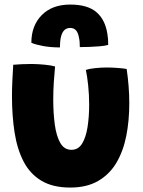

<svg xmlns="http://www.w3.org/2000/svg" viewBox="-20 -792 629 842"><path d="M356.5 -485.5Q371 -490.5 397.2 -493.2Q423.5 -496 448.5 -496Q469 -496 494 -494.2Q519 -492.5 535.5 -489.5Q541 -452 544 -414Q547 -376 547 -339Q547 -263 533.8 -196Q520.5 -129 490.5 -78.2Q460.5 -27.5 410.5 1.5Q360.5 30.5 288 30.5Q211 30.5 161 0.2Q111 -30 83 -84.5Q55 -139 43.8 -212Q32.5 -285 32.5 -370.5Q32.5 -404 34.2 -438.5Q36 -473 38 -508Q53 -509.5 76.8 -510.5Q100.5 -511.5 120 -511.5Q148.5 -511 176.8 -508.2Q205 -505.5 221.5 -500.5Q218.5 -470 216 -432.2Q213.5 -394.5 213.5 -355.5Q213.5 -297 220.2 -246.5Q227 -196 244.2 -165.5Q261.5 -135 293.5 -135Q323.5 -135 340.2 -162.5Q357 -190 364 -235.2Q371 -280.5 371 -332.5Q371 -375.5 366.8 -416.5Q362.5 -457.5 356.5 -485.5ZM117.5 -604.5Q117.5 -679.5 163.2 -725.8Q209 -772 287.5 -772Q364 -772 402.8 -738.8Q441.5 -705.5 451 -643Q453 -632 453.8 -620.2Q454.5 -608.5 454.5 -595Q440.5 -591 417.2 -589Q394 -587 370.2 -586.2Q346.5 -585.5 330 -585.5Q330 -598 329.2 -607.8Q328.5 -617.5 326.5 -626Q322.5 -649.5 312.8 -659.5Q303 -669.5 288 -669.5Q274.5 -669.5 264.5 -661.8Q254.5 -654 248.8 -635.8Q243 -617.5 243 -584Q202.5 -584 168.8 -590.2Q135 -596.5 117.5 -604.5Z"/></svg>

Font: Grandstander Thin ExtraBold
Style: Regular
Weight: 800
Version: Version 1.200